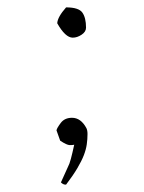

<svg xmlns="http://www.w3.org/2000/svg" viewBox="-20 -495 390 520"><path d="M213 -420Q213 -409 201 -401Q189 -393 177 -393Q157 -393 135 -432Q136 -449 159 -475Q193 -475 203 -461Q213 -447 213 -420ZM214 -148Q217 -142 217 -132Q217 -118 215 -104Q213 -90 207 -74.5Q201 -59 189.5 -39.5Q178 -20 159 5H157Q151 5 145 -1L164 -43Q168 -50 172 -65Q176 -80 181 -103Q177 -102 169 -102Q161 -102 143 -114L133 -142Q134 -148 144.5 -162Q155 -176 175 -176Q199 -176 214 -148Z"/></svg>

Font: Gaegu Light
Style: Regular
Weight: 300
Designer: JIKJI
Foundry: JIKJI
Version: Version 1.00